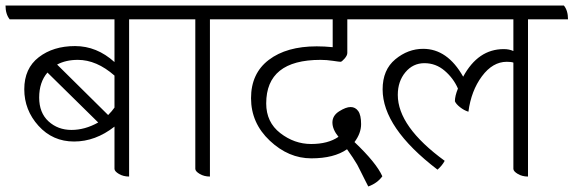

<svg xmlns="http://www.w3.org/2000/svg" viewBox="-45 -620 2079 696"><path d="M568 -550H423V20Q402 20 386 10.5Q370 1 370 -8V-161Q301 -107 223.5 -107Q146 -107 94.5 -164Q43 -221 43 -296.5Q43 -372 95.5 -412.5Q148 -453 227 -453Q306 -453 370 -395V-550H-10Q-25 -569 -25 -600H553Q568 -582 568 -550ZM127 -357Q97 -322 97 -266.5Q97 -211 131 -180Q165 -149 214 -149Q263 -149 311 -176ZM237 -403Q194 -403 162 -386L347 -203Q361 -217 370 -230V-346Q305 -403 237 -403Z M861 -550H716V20Q695 20 679 10.5Q663 1 663 -8V-550H533Q518 -569 518 -600H846Q861 -582 861 -550Z M1214 -550V-428Q1214 -419 1204 -407.5Q1194 -396 1189.5 -396Q1185 -396 1162 -399.5Q1139 -403 1117 -403Q920 -403 920 -245Q920 -177 971 -137.5Q1022 -98 1083 -98Q1144 -98 1182 -124Q1160 -151 1160 -176Q1160 -201 1184.5 -216.5Q1209 -232 1226 -232Q1243 -232 1253.5 -217.5Q1264 -203 1264 -170Q1264 -137 1240 -105Q1319 -30 1341 19Q1323 44 1290 56Q1286 48 1276.5 29.5Q1267 11 1262.5 1.5Q1258 -8 1250 -23Q1236 -47 1213 -79Q1166 -46 1083.5 -46Q1001 -46 933 -110Q865 -174 865 -264Q865 -354 929.5 -403Q994 -452 1103 -452Q1131 -452 1161 -449V-550H826Q811 -569 811 -600H1325Q1340 -582 1340 -550Z M2014 -550H1869V20Q1848 20 1832 10.5Q1816 1 1816 -8V-393Q1809 -396 1792 -396Q1741 -396 1702 -343.5Q1663 -291 1653 -215Q1637 -220 1622.5 -231.5Q1608 -243 1604 -253Q1604 -272 1615 -299Q1599 -336 1567 -363.5Q1535 -391 1493.5 -391Q1452 -391 1424.5 -358Q1397 -325 1397 -276Q1397 -161 1567 -37Q1558 -20 1541 -5Q1342 -157 1342 -296Q1342 -367 1388 -405Q1434 -443 1489 -443Q1577 -443 1634 -342Q1688 -442 1781 -442Q1801 -442 1816 -435V-550H1305Q1290 -569 1290 -600H1999Q2014 -582 2014 -550Z"/></svg>

Font: Karma Light
Style: Regular
Weight: 300
Designer: Joana Correia
Foundry: Indian Type Foundry
Version: Version 1.202;PS 1.0;hotconv 1.0.78;makeotf.lib2.5.61930; tt